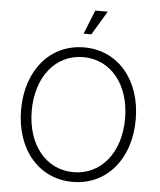

<svg xmlns="http://www.w3.org/2000/svg" viewBox="-61 -972 868 1041"><g transform="rotate(5 373.0 -452.0)"><path d="M373 16C557 16 685 -134 685 -350C685 -566 557 -716 373 -716C189 -716 61 -566 61 -350C61 -134 189 16 373 16ZM373 -37C223 -37 119 -165 119 -350C119 -535 223 -663 373 -663C523 -663 627 -535 627 -350C627 -165 523 -37 373 -37ZM363 -790H405L483 -920H415Z"/></g></svg>

Font: Uncut Sans Light
Style: Regular
Weight: 300
Designer: Kasper Nordkvist
Foundry: UNCUT.wtf
Version: Version 1.304;Glyphs 3.2 (3246)